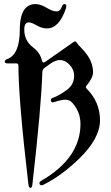

<svg xmlns="http://www.w3.org/2000/svg" viewBox="-20 -727 546 946"><path d="M15.6 -436Q77.6 -458.5 77.6 -581.1Q77.6 -662.1 109.9 -690.9Q127.4 -707 153.6 -707Q179.7 -707 209.2 -689Q238.8 -670.9 257.8 -670.9Q276.9 -670.9 284.2 -692.9Q289.1 -707 297.4 -707Q306.6 -707 306.6 -696.8Q306.6 -691.4 304.7 -685.5Q271.5 -586.9 211.4 -586.9Q186.5 -586.9 160.9 -601.8Q135.3 -616.7 122.1 -616.7Q99.6 -616.7 99.6 -581.1Q99.6 -525.4 144.5 -492.2Q177.7 -467.3 186 -430.2Q189.9 -413.1 203.1 -422.4L341.8 -519.5Q346.7 -522.9 350.8 -522.9Q355 -522.9 358.9 -515.6Q362.8 -508.3 385.3 -485.8Q438.5 -430.7 438.5 -370.6Q438.5 -344.2 406.7 -305.2Q402.8 -300.3 402.8 -297.4Q402.8 -294.4 406.7 -290.5Q472.7 -224.6 472.7 -134.8Q472.7 -44.9 370.1 54.7Q284.2 138.2 193.4 183.6Q188.5 186 184.6 186Q174.3 186 174.3 175.3Q174.3 168.9 182.6 164.1Q376.5 52.2 376.5 -116.7Q376.5 -173.3 338.4 -218.3Q323.7 -235.8 303.2 -235.8Q282.7 -235.8 245.6 -223.6Q242.7 -222.7 240.2 -222.7Q230.5 -222.7 230.5 -234.4Q230.5 -241.2 239.7 -244.6Q271.5 -255.9 309.6 -284.2Q345.2 -310.5 345.2 -354Q345.2 -387.7 316.9 -413.6Q297.4 -431.2 275.6 -431.2Q253.9 -431.2 229.5 -414.1L201.2 -394Q189 -385.3 188.5 -370.6Q183.6 -203.6 139.6 182.1Q137.7 198.7 129.9 198.7Q122.1 198.7 120.1 182.1Q70.8 -236.8 70.8 -403.8Q70.8 -414.6 60.5 -414.6H19Q3.4 -414.6 3.4 -423.1Q3.4 -431.6 15.6 -436Z"/></svg>

Font: UnifrakturMaguntia21
Style: Book
Weight: 400
Designer: j. 'mach' wust, Gerrit Ansmann, Georg Duffner, based on a font by Peter Wiegel, original typeface by Carl Albert Fahrenw
Version: Version 2017-03-19